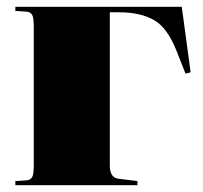

<svg xmlns="http://www.w3.org/2000/svg" viewBox="-20 -543 594 563"><path d="M25 0V-12L56 -14Q69 -15 74 -23Q79 -31 79 -57V-466Q79 -492 74 -500Q69 -508 56 -509L25 -511V-523H513L539 -331L524 -327L498 -393Q471 -462 431 -484.5Q391 -507 329 -507H302V-58Q302 -22 327 -19L383 -12V0Z"/></svg>

Font: Display Black
Style: Regular
Weight: 900
Designer: Latin by Veronika Burian and Jose Scaglione. Greek by Irene Vlachou. Cyrillic by Vera Evstafieva.
Foundry: TypeTogether
Version: Version 3.002